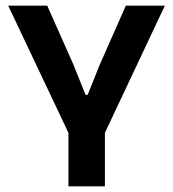

<svg xmlns="http://www.w3.org/2000/svg" viewBox="-20 -659 612 679"><path d="M228.5 -175.5 9 -639H147L240.5 -428.5L282.5 -323.5H290L332 -428.5L425 -639H563L344.5 -175.5ZM222 0V-294.5H351V0Z"/></svg>

Font: Anek Gujarati Medium SemiBold
Style: Regular
Weight: 600
Version: Version 1.003